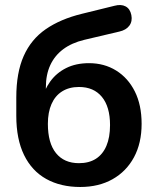

<svg xmlns="http://www.w3.org/2000/svg" viewBox="-20 -736 630 766"><path d="M300 10Q222 10 164.5 -22Q107 -54 76 -117.5Q45 -181 45 -274V-347Q45 -446 74.5 -512.5Q104 -579 162.5 -619.5Q221 -660 307 -681L437 -713Q463 -720 481 -710.5Q499 -701 504 -676Q509 -651 496 -633.5Q483 -616 456 -610L316 -577Q266 -565 232 -539.5Q198 -514 180.5 -476Q163 -438 163 -388V-334H146Q156 -377 180.5 -411Q205 -445 244 -464.5Q283 -484 335 -484Q396 -484 443.5 -454.5Q491 -425 518 -371Q545 -317 545 -242Q545 -165 514.5 -108.5Q484 -52 429 -21Q374 10 300 10ZM295 -85Q335 -85 362.5 -102.5Q390 -120 404.5 -154Q419 -188 419 -237Q419 -310 386.5 -349.5Q354 -389 295 -389Q256 -389 228 -371.5Q200 -354 185.5 -321Q171 -288 171 -242Q171 -165 203.5 -125Q236 -85 295 -85Z"/></svg>

Font: Nunito
Style: Bold
Weight: 700
Designer: Vernon Adams
Foundry: Vernon Adams
Version: Version 3.602